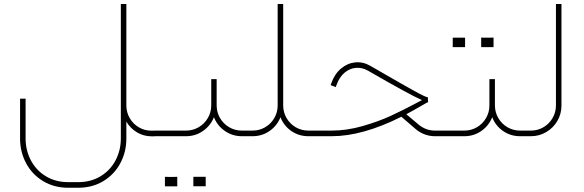

<svg xmlns="http://www.w3.org/2000/svg" viewBox="-20 -669 2870 943"><path d="M363.1 253.2Q433.8 253.2 487.8 220.4Q541.8 187.5 571 132.6Q600.2 77.7 600.6 13.3V-71.7Q619.5 -39.1 652.3 -19.3Q685.2 0.5 724.3 0.5H739V-27.1H724.3Q690.3 -27.1 662 -43.7Q633.7 -60.2 617.2 -88.7Q600.6 -117.2 600.6 -150.7V-649.4H573.5V10.6Q573.5 68.5 548 117.6Q522.5 166.8 474.7 196.2Q426.9 225.6 363.1 225.6H316.2Q252.3 225.6 204.5 196.2Q156.7 166.8 131.2 117.6Q105.7 68.5 105.7 10.6V-184.3H78.6V11.9Q78.6 76.7 107.8 131.9Q136.9 187 190.9 220.1Q244.9 253.2 316.2 253.2Z M739 0H893.8Q940.3 0 977.3 -26Q1014.2 -51.9 1030.8 -93.3Q1046.9 -51.9 1084.1 -26Q1121.3 0 1167.7 0H1182.4V-27.6H1167.7Q1134.2 -27.6 1105.7 -44.1Q1077.2 -60.7 1060.7 -89.2Q1044.1 -117.6 1044.1 -151.2V-280.3H1017.5V-151.2Q1017.5 -117.6 1000.7 -89.2Q983.9 -60.7 955.7 -44.1Q927.4 -27.6 893.8 -27.6H739Q721.5 -26.2 714.6 -20Q707.7 -13.8 714.6 -7.6Q721.5 -1.4 739 0ZM850.6 246.3Q850.6 232.1 850.6 222.9Q850.6 213.2 850.6 199.4Q836.4 199.9 827.7 199.9Q818.9 199.9 809.3 199.9Q801.9 199.4 790 199.4Q790 213.2 790 222.9Q790 232.1 790 246.3Q790 246.3 810.7 246.3Q810.7 246.3 818.5 246.3Q818.5 246.3 830.9 246.3Q830.9 246.3 850.6 246.3ZM990.3 245.9Q990.3 231.6 990.3 222.4Q990.3 213.2 990.3 199.4Q976.1 199.4 967.4 199.4Q958.6 199.4 949 199.4Q941.6 199.4 929.7 199.4Q929.7 213.2 929.7 222.4Q929.7 231.6 929.7 245.9Q929.7 245.9 940.9 245.9Q952.2 245.9 970.6 245.9Q970.6 245.9 990.3 245.9Z M1182.4 0H1220.6Q1267 0 1304 -25.7Q1341 -51.5 1357.5 -93.3Q1373.6 -51.5 1410.6 -25.7Q1447.6 0 1494.5 0H1509.2V-27.6H1494.5Q1460.5 -27.6 1432.2 -44.1Q1404 -60.7 1387.4 -89.2Q1370.9 -117.6 1370.9 -151.2V-649.4H1343.7V-151.2Q1343.7 -117.6 1327.2 -89.2Q1310.7 -60.7 1282.4 -44.1Q1254.1 -27.6 1220.6 -27.6H1182.4Q1165 -26.2 1158.1 -20Q1151.2 -13.8 1158.1 -7.6Q1165 -1.4 1182.4 0Z M1509.2 0H1609.4Q1761 0 1951.3 -95.6L2020.7 -35.8Q2040 -18.8 2064.8 -9.4Q2089.6 0 2115.8 0H2160.4V-27.6H2115.8Q2073.1 -27.6 2037.7 -55.6L1975.6 -108Q2006.9 -124.5 2051 -150.3Q2061.1 -156.2 2065.3 -158.5Q2080 -166.8 2082.7 -167.3L2081.3 -191.2Q2071.2 -191.2 2015.4 -222Q1959.6 -252.8 1862.1 -309.3Q1817.1 -335.5 1798.3 -346Q1762.9 -366.3 1724.7 -362.6Q1686.6 -358.9 1655.1 -332.5Q1623.6 -306.1 1607.5 -261L1603.9 -250.9L1629.1 -241.3L1632.8 -251.4Q1646.1 -289.5 1671.6 -311.4Q1697.2 -333.2 1727.7 -335.7Q1758.3 -338.2 1785.8 -322.6Q1786.3 -322.2 1787.7 -321.7Q1898.4 -257.8 1955.4 -227Q2021.6 -190.7 2052.4 -177.4Q2044.6 -173.3 2023 -161.8Q1958.2 -127.3 1898.4 -99.7Q1838.7 -72.2 1761.3 -49.9Q1683.8 -27.6 1609.4 -27.6H1509.2Q1491.7 -26.2 1484.8 -20Q1477.9 -13.8 1484.8 -7.6Q1491.7 -1.4 1509.2 0Z M2160.4 0H2260.6Q2307 0 2344 -25.7Q2381 -51.5 2397.5 -93.3Q2413.6 -51.5 2450.6 -25.7Q2487.6 0 2534.5 0H2549.2V-27.6H2534.5Q2500.9 -27.6 2472.4 -44.1Q2443.9 -60.7 2427.4 -89.2Q2410.8 -117.6 2410.8 -151.2V-280.3H2383.7V-151.2Q2383.7 -117.6 2367.2 -89.2Q2350.6 -60.7 2322.4 -44.1Q2294.1 -27.6 2260.6 -27.6H2160.4Q2142.9 -26.2 2136 -20Q2129.1 -13.8 2136 -7.6Q2142.9 -1.4 2160.4 0ZM2264.2 -437.5Q2264.2 -451.7 2264.2 -460.9Q2264.2 -470.1 2264.2 -483.9Q2250 -483.9 2241.3 -483.9Q2232.5 -483.9 2222.9 -483.9Q2215.5 -483.9 2203.6 -483.9Q2203.6 -470.1 2203.6 -460.9Q2203.6 -451.7 2203.6 -437.5Q2203.6 -437.5 2214.8 -437.5Q2226.1 -437.5 2244.5 -437.5Q2244.5 -437.5 2264.2 -437.5ZM2404 -437.5Q2404 -451.7 2404 -460.9Q2404 -470.6 2404 -484.4Q2389.7 -483.9 2381 -483.9Q2372.2 -483.9 2362.6 -483.9Q2355.2 -484.4 2343.3 -484.4Q2343.3 -470.6 2343.3 -460.9Q2343.3 -451.7 2343.3 -437.5Q2343.3 -437.5 2354.5 -437.5Q2365.8 -437.5 2384.2 -437.5Q2384.2 -437.5 2404 -437.5Z M2549.2 0H2587.3Q2628.2 0 2662.7 -20.2Q2697.2 -40.4 2717.4 -74.9Q2737.6 -109.4 2737.6 -150.3V-649.4H2710.5V-151.2Q2710.5 -117.6 2693.9 -89.2Q2677.4 -60.7 2649.1 -44.1Q2620.9 -27.6 2587.3 -27.6H2549.2Q2531.7 -26.2 2524.8 -20Q2517.9 -13.8 2524.8 -7.6Q2531.7 -1.4 2549.2 0Z"/></svg>

Font: Arad-FD-VF Thin
Style: Regular
Weight: 100
Designer: Mohammad Darvishi
Version: Version 1.010;September 21, 2024;FontCreator 15.0.0.2992 64-